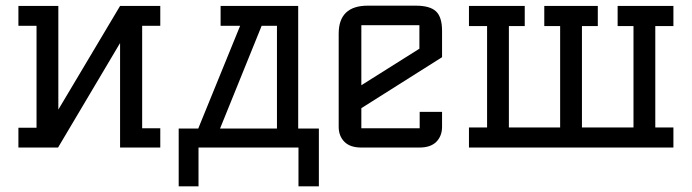

<svg xmlns="http://www.w3.org/2000/svg" viewBox="-20 -521 2443 678"><path d="M482 -430V-68H546V0H404V-369L185 0H45V-70H109V-430H45V-500H186V-134L404 -500H546V-430Z M1106 137H1034V0H681V137H611V-67H680L828 -430H759V-500H1033V-67H1106ZM958 -67V-430H904L757 -67Z M1256 -139V-68H1462V-126H1541V-73Q1541 -41 1521 -20.5Q1501 0 1461 0H1256Q1216 0 1196 -20.5Q1176 -41 1176 -73V-402Q1176 -501 1279 -501H1448Q1498 -501 1519.5 -481Q1541 -461 1541 -412V-319ZM1256 -432V-220L1461 -349V-432Z M2294 -429V-71H2358V0H1636V-71H1700V-429H1636V-500H1833V-429H1777V-71H1958V-429H1902V-500H2091V-429H2035V-71H2217V-429H2161V-500H2358V-429Z"/></svg>

Font: Kelly Slab
Style: Regular
Weight: 400
Designer: Denis Masharov
Foundry: Denis Masharov
Version: Version 1.001